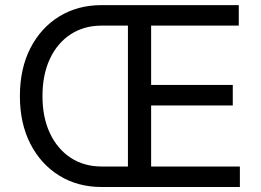

<svg xmlns="http://www.w3.org/2000/svg" viewBox="-20 -748 1045 768"><path d="M386.2 0Q290.5 0 216.8 -45.7Q143.1 -91.3 101.3 -173.1Q59.6 -254.9 59.6 -363.3Q59.6 -473.1 101.3 -554.9Q143.1 -636.7 216.8 -682.1Q290.5 -727.5 386.2 -727.5H526.9V-645.5H386.2Q315.9 -645.5 262.7 -610.8Q209.5 -576.2 179.7 -512.9Q149.9 -449.7 149.9 -363.3Q149.9 -278.3 179.7 -215.1Q209.5 -151.9 262.7 -116.9Q315.9 -82 386.2 -82H526.9V0ZM491.7 0V-727.5H935.1V-645.5H584.5V-408.2H911.1V-326.2H584.5V-82H939.5V0Z"/></svg>

Font: Inter Variable LoSnoCo
Style: Regular
Weight: 400
Designer: Rasmus Andersson
Foundry: rsms
Version: Version 4.000;git-a52131595; featfreeze: case,dlig,ss01,ss02